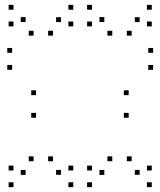

<svg xmlns="http://www.w3.org/2000/svg" viewBox="-20 -760 660 790"><path d="M604.5 10V-10H584.5V10ZM604.5 -58.5V-78.5H584.5V-58.5ZM521.8 -96.6V-116.6H501.8V-96.6ZM554.6 -40.8V-60.8H534.6V-40.8ZM554.6 -669.2V-689.2H534.6V-669.2ZM521.8 -613.4V-633.4H501.8V-613.4ZM604.5 -651.5V-671.5H584.5V-651.5ZM604.5 -720V-740H584.5V-720ZM358.5 -720V-740H338.5V-720ZM358.5 -651.5V-671.5H338.5V-651.5ZM442 -613.4V-633.4H422V-613.4ZM409.2 -669.6V-689.6H389.2V-669.6ZM409.2 -40.4V-60.4H389.2V-40.4ZM442 -96.6V-116.6H422V-96.6ZM358.5 -58.5V-78.5H338.5V-58.5ZM358.5 10V-10H338.5V10ZM281.5 10V-10H261.5V10ZM281.5 -58.5V-78.5H261.5V-58.5ZM198 -96.6V-116.6H178V-96.6ZM230.8 -40.8V-60.8H210.8V-40.8ZM230.8 -669.2V-689.2H210.8V-669.2ZM198 -613.4V-633.4H178V-613.4ZM281.5 -651.5V-671.5H261.5V-651.5ZM281.5 -720V-740H261.5V-720ZM35.5 -720V-740H15.5V-720ZM35.5 -651.5V-671.5H15.5V-651.5ZM118.2 -613.4V-633.4H98.2V-613.4ZM85.4 -669.6V-689.6H65.4V-669.6ZM85.4 -40.4V-60.4H65.4V-40.4ZM118.2 -96.6V-116.6H98.2V-96.6ZM35.5 -58.5V-78.5H15.5V-58.5ZM35.5 10V-10H15.5V10ZM509.5 -275.6V-295.6H489.5V-275.6ZM509.5 -368.5V-388.5H489.5V-368.5ZM128.4 -368.5V-388.5H108.4V-368.5ZM128.4 -275.6V-295.6H108.4V-275.6ZM610 -472.7V-492.7H590V-472.7ZM610 -542.7V-562.7H590V-542.7ZM30 -542.7V-562.7H10V-542.7ZM30 -472.7V-492.7H10V-472.7Z"/></svg>

Font: Monaspace Xenon Dots Var
Style: Regular
Weight: 400
Designer: Riley Cran and the Lettermatic Team
Version: Version 1.100 (Monaspace Xenon Dots)